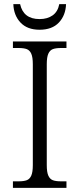

<svg xmlns="http://www.w3.org/2000/svg" viewBox="-20 -916 388 936"><path d="M43 -32H70Q96 -32 110.5 -37.5Q125 -43 132.5 -60Q140 -77 140 -111V-603Q140 -637 132.5 -654Q125 -671 110.5 -676.5Q96 -682 70 -682H43V-714H304V-682H278Q252 -682 237.5 -676.5Q223 -671 215.5 -654Q208 -637 208 -603V-111Q208 -77 215.5 -60Q223 -43 237.5 -37.5Q252 -32 278 -32H304V0H43ZM45 -896H78Q94 -823 173 -823Q211 -823 236.5 -841Q262 -859 269 -896H302Q300 -841 267 -806Q234 -771 173 -771Q113 -771 80 -806Q47 -841 45 -896Z"/></svg>

Font: Noto Serif Light
Style: Regular
Weight: 300
Designer: Monotype Design Team
Foundry: Monotype Imaging Inc.
Version: Version 1.001